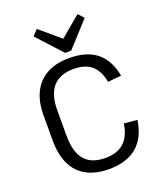

<svg xmlns="http://www.w3.org/2000/svg" viewBox="-168 -1049 984 1164"><g transform="rotate(-20 323.5 -466.5)"><path d="M333.1 7.9Q248.2 7.9 189.3 -23.8Q130.5 -55.6 100.1 -118Q69.7 -180.4 69.7 -271V-434.4Q69.7 -522.4 100.6 -583.4Q131.5 -644.4 190.3 -676.2Q249.2 -707.9 334.1 -707.9Q446.8 -707.9 510.7 -655.6Q574.6 -603.3 593.6 -500.1L506.8 -491.4Q493.6 -565.6 451.7 -601.2Q409.8 -636.8 336.2 -636.8Q248.1 -636.8 203.3 -586.6Q158.5 -536.4 158.5 -433.3V-272.1Q158.5 -165.5 202 -114.4Q245.4 -63.2 335.4 -63.2Q411.7 -63.2 455.3 -102.9Q499 -142.5 510.4 -222L595.3 -214.1Q580 -105.6 514.3 -48.9Q448.5 7.9 333.1 7.9ZM506.6 -904.9 361.2 -745.7H322.3L176.6 -904.9L210.4 -940.9L362.3 -811.8H319.4L473 -940.9Z"/></g></svg>

Font: Pathway Extreme 8pt Thin
Style: Regular
Weight: 100
Designer: Eduardo Rodriguez Tunni
Foundry: Eduardo Rodriguez Tunni
Version: Version 1.000